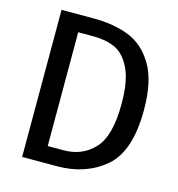

<svg xmlns="http://www.w3.org/2000/svg" viewBox="-106 -799 826 891"><g transform="rotate(15 307.5 -353.5)"><path d="M247.2 0H80.5V-706.7H235.9Q331.3 -706.7 404.6 -678.2Q477.9 -649.7 524.1 -572.3Q570.3 -494.9 570.3 -356.9Q570.3 -156.4 477.7 -78.2Q385.1 0 247.2 0ZM257.4 -626.2H182.1V-79.5H258.5Q347.7 -79.5 405.1 -140.8Q462.6 -202.1 462.6 -356.9Q462.6 -467.7 433.1 -527.2Q403.6 -586.7 359.2 -606.4Q314.9 -626.2 257.4 -626.2Z"/></g></svg>

Font: Fira Code Fixed Retina
Style: Regular
Weight: 450
Monospace: yes
Designer: Carrois Corporate, Edenspiekermann AG, Nikita Prokopov
Foundry: Carrois Corporate, Edenspiekermann AG, Nikita Prokopov
Version: Version 5.002